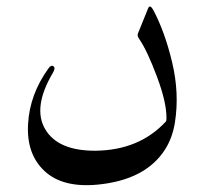

<svg xmlns="http://www.w3.org/2000/svg" viewBox="-20 -489 613 575"><path d="M438.5 -460Q473.6 -394.5 495.6 -302Q517.6 -209.5 503.9 -122.6Q496.6 -76.2 474.1 -41Q415.5 50.3 271.5 64Q167.5 73.7 113.3 23.2Q59.1 -27.3 64 -116.9Q68.8 -206.5 125.5 -284.7Q133.3 -295.4 140.1 -290.5Q147 -285.6 138.7 -271.5Q77.1 -167.5 115.2 -102.3Q153.3 -37.1 266.1 -37.6Q397.5 -39.1 477.1 -125.5Q478.5 -127.4 478.5 -133.8Q479.5 -180.7 450.2 -259Q420.9 -337.4 397 -372.1Q390.1 -381.8 393.1 -388.7L423.3 -463.4Q428.7 -477.1 438.5 -460Z"/></svg>

Font: Amiri
Style: Regular
Weight: 400
Designer: Khaled Hosny
Version: Version 000.108